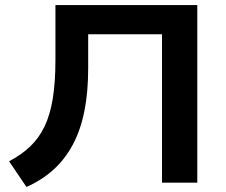

<svg xmlns="http://www.w3.org/2000/svg" viewBox="-20 -725 898 762"><path d="M85 17 16 -85Q64 -110 99 -143Q134 -176 156.5 -222.5Q179 -269 189.5 -334Q200 -399 200 -487V-705H763V0H623V-589H330V-455Q330 -360 315 -284.5Q300 -209 269 -151Q238 -93 192 -51.5Q146 -10 85 17Z"/></svg>

Font: Nunito Sans 10pt SemiExpanded
Style: Bold
Weight: 700
Width: 6
Designer: Vernon Adams
Foundry: Vernon Adams
Version: Version 3.101;gftools[0.9.27]